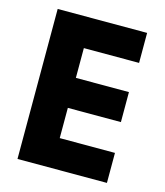

<svg xmlns="http://www.w3.org/2000/svg" viewBox="-101 -738 703 816"><g transform="rotate(15 250.0 -330.0)"><path d="M445.5 0H52V-660H445.5V-528H202.5V-397H436V-265H202.5V-132H445.5Z"/></g></svg>

Font: Lucymar Sans
Style: Bold
Weight: 700
Foundry: The League of Moveable Type (original font) / Main changes by Cristiano Sobral with portions from Mirco Monsees
Version: Version 2.001;August 30, 2020;FontCreator 13.0.0.2681 64-bit